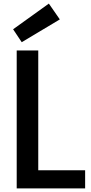

<svg xmlns="http://www.w3.org/2000/svg" viewBox="-20 -1049 505 1069"><path d="M173 -101H454V0H73V-768H193V-81ZM101 -814 53 -886 252 -1029 313 -941Z"/></svg>

Font: Yaldevi SemiBold
Style: Regular
Weight: 600
Designer: Sol Matas, Rajitha Manaperi, Kosala Senevirathne
Foundry: Mooniak
Version: Version 1.100